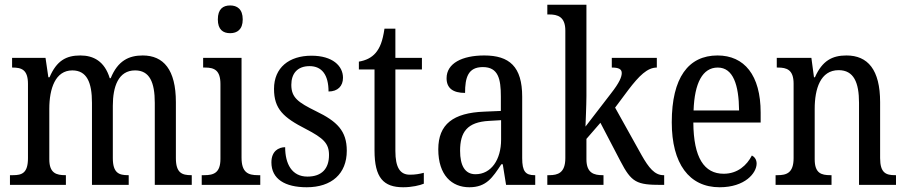

<svg xmlns="http://www.w3.org/2000/svg" viewBox="-20 -780 3824 810"><path d="M22 0H258V-41H256C218 -41 188 -49 188 -108V-321C188 -407 214 -483 285 -483C346 -483 368 -433 368 -346V0H523V-41H520C482 -41 456 -50 456 -113V-334C456 -414 479 -483 550 -483C611 -483 633 -433 633 -346V0H789V-41H787C748 -41 722 -50 722 -113V-349C722 -486 670 -546 582 -546C524 -546 477 -524 447 -450H443C421 -522 374 -546 319 -546C259 -546 219 -524 189 -454H184L172 -536H31V-495H33C71 -495 98 -486 98 -426V-113C98 -50 73 -41 35 -41H22Z M951 -640C980 -640 1004 -655 1004 -698C1004 -742 980 -757 951 -757C921 -757 899 -742 899 -698C899 -655 921 -640 951 -640ZM831 0H1078V-41H1068C1027 -41 999 -52 999 -115V-536H837V-495H845C884 -495 910 -484 910 -425V-110C910 -51 882 -41 842 -41H831Z M1274 10C1379 10 1443 -47 1443 -144C1443 -228 1402 -268 1313 -311C1238 -348 1209 -368 1209 -422C1209 -469 1234 -501 1286 -501C1338 -501 1366 -464 1366 -394C1405 -394 1427 -417 1427 -452C1427 -502 1383 -545 1294 -545C1200 -545 1136 -495 1136 -405C1136 -320 1176 -284 1270 -236C1345 -197 1368 -175 1368 -126C1368 -69 1338 -35 1277 -35C1211 -35 1183 -89 1183 -159C1156 -159 1125 -143 1125 -95C1125 -25 1182 10 1274 10Z M1681 10C1718 10 1751 2 1768 -5V-51C1749 -46 1732 -43 1709 -43C1668 -43 1648 -73 1648 -143V-487H1760V-536H1648V-659H1602C1594 -605 1583 -579 1565 -557C1547 -536 1523 -525 1494 -520V-487H1560V-145C1560 -30 1598 10 1681 10Z M1960 10C2032 10 2058 -31 2095 -87H2101L2115 0H2238V-41H2235C2197 -41 2183 -57 2183 -113V-372C2183 -499 2129 -546 2023 -546C1930 -546 1864 -513 1864 -450C1864 -408 1891 -388 1942 -388C1942 -452 1954 -497 2017 -497C2082 -497 2093 -447 2093 -373V-312L2023 -309C1892 -304 1829 -256 1829 -150C1829 -41 1886 10 1960 10ZM1986 -45C1941 -45 1921 -82 1921 -144C1921 -223 1951 -265 2043 -270L2094 -273V-191C2094 -106 2052 -45 1986 -45Z M2289 0H2526V-41H2522C2487 -41 2454 -49 2454 -108V-194L2513 -262L2597 -101C2644 -10 2666 0 2770 0H2782V-41H2779C2742 -41 2717 -72 2687 -125L2575 -326L2631 -401C2676 -460 2711 -495 2751 -495V-536H2561V-495C2589 -495 2603 -489 2603 -472C2603 -456 2594 -432 2557 -385L2450 -246C2450 -249 2454 -339 2454 -375V-760H2289V-719H2297C2332 -719 2365 -710 2365 -651V-113C2365 -50 2333 -41 2297 -41H2289Z M3016 10C3123 10 3172 -50 3172 -90C3172 -108 3162 -119 3152 -124C3131 -83 3092 -47 3033 -47C2951 -47 2906 -114 2905 -263H3189V-305C3189 -463 3120 -546 3007 -546C2884 -546 2814 -452 2814 -264C2814 -90 2887 10 3016 10ZM3098 -314H2906C2910 -430 2944 -495 3008 -495C3073 -495 3097 -422 3098 -314Z M3252 0H3488V-41H3483C3445 -41 3417 -49 3417 -108V-321C3417 -405 3441 -484 3518 -484C3582 -484 3604 -432 3604 -346V0H3760V-41H3756C3718 -41 3693 -50 3693 -113V-349C3693 -486 3641 -546 3551 -546C3491 -546 3449 -524 3418 -454H3414L3403 -536H3257V-495H3262C3299 -495 3328 -486 3328 -427V-113C3328 -50 3298 -41 3260 -41H3252Z"/></svg>

Font: Noto Serif Myanmar Condensed
Style: Regular
Weight: 400
Width: 3
Designer: Ben Mitchell and the Monotype Design Team
Foundry: Monotype Imaging Inc.
Version: Version 2.106